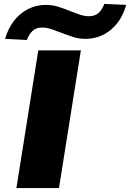

<svg xmlns="http://www.w3.org/2000/svg" viewBox="-20 -963 666 983"><path d="M64 0 176 -705H394L282 0ZM117 -758 6 -764Q21 -816 50.5 -855Q80 -894 122.5 -916Q165 -938 215 -938Q247 -938 278 -928.5Q309 -919 338 -907Q365 -896 389 -888Q413 -880 435 -880Q466 -880 484.5 -896.5Q503 -913 514 -943L626 -938Q604 -858 548 -811Q492 -764 417 -764Q384 -764 353.5 -774Q323 -784 292 -796Q266 -806 242.5 -814Q219 -822 196 -822Q166 -822 148 -806Q130 -790 117 -758Z"/></svg>

Font: Nunito Sans 7pt Expanded Black
Style: Italic
Weight: 900
Width: 7
Italic angle: -9°
Designer: Vernon Adams
Foundry: Vernon Adams
Version: Version 3.101;gftools[0.9.27]